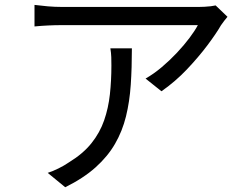

<svg xmlns="http://www.w3.org/2000/svg" viewBox="-20 -746 1040 803"><path d="M931.4 -675.8Q925.5 -669 917.6 -658.8Q909.7 -648.5 904.1 -640.2Q884.6 -606.1 847.3 -556.4Q810 -506.8 761.3 -455.4Q712.5 -404.1 655.3 -364.3L588.8 -417.4Q623.5 -437.2 657.2 -465.7Q690.8 -494.2 720.4 -525.8Q750 -557.3 772.6 -587.5Q795.2 -617.6 807.5 -640.9Q792.5 -640.9 757 -640.9Q721.4 -640.9 672.9 -640.9Q624.4 -640.9 569.2 -640.9Q514.1 -640.9 459.8 -640.9Q405.6 -640.9 358.9 -640.9Q312.2 -640.9 280.1 -640.9Q248 -640.9 237.9 -640.9Q209.8 -640.9 181.6 -639.5Q153.5 -638.2 124.3 -635.4V-725.5Q150.4 -722.1 180.1 -719.5Q209.8 -717 237.9 -717Q248 -717 281 -717Q314 -717 361.7 -717Q409.3 -717 464.9 -717Q520.5 -717 576.2 -717Q631.9 -717 681 -717Q730 -717 764.7 -717Q799.3 -717 812.4 -717Q822.1 -717 835.4 -717.7Q848.7 -718.4 861.8 -719.9Q874.8 -721.5 881.8 -723.3ZM531.6 -544Q531.6 -463.1 526.9 -392Q522.1 -321 506.9 -259.1Q491.6 -197.2 461.1 -144.5Q430.6 -91.7 379.9 -46.2Q329.2 -0.7 252.8 37.1L179.5 -23Q200 -29.6 224.2 -41.4Q248.4 -53.3 269.1 -67.5Q327.5 -103.2 362.6 -147.2Q397.6 -191.1 415.5 -242.5Q433.3 -293.8 439.6 -351.5Q445.9 -409.3 445.9 -471.5Q445.9 -489.6 445.4 -507Q444.8 -524.4 441.6 -544Z"/></svg>

Font: Noto Sans SC Thin
Style: Regular
Weight: 100
Designer: Ryoko NISHIZUKA 西塚涼子 (kana, bopomofo & ideographs); Paul D. Hunt (Latin, Greek & Cyrillic); Sandoll Communications 산돌커뮤니
Foundry: Adobe
Version: Version 2.004-H2;hotconv 1.0.118;makeotfexe 2.5.65603